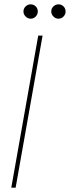

<svg xmlns="http://www.w3.org/2000/svg" viewBox="-20 -864 322 884"><path d="M32 0 156 -700H176L52 0ZM121 -778Q108 -778 98 -788Q88 -798 88 -811Q88 -825 98 -834.5Q108 -844 121 -844Q135 -844 144.5 -834.5Q154 -825 154 -811Q154 -798 144.5 -788Q135 -778 121 -778ZM249 -778Q236 -778 226 -788Q216 -798 216 -811Q216 -825 226 -834.5Q236 -844 249 -844Q263 -844 272.5 -834.5Q282 -825 282 -811Q282 -798 272.5 -788Q263 -778 249 -778Z"/></svg>

Font: DM Sans 10pt Thin
Style: Italic
Weight: 250
Italic angle: -10°
Version: Version 4.004;gftools[0.9.30]